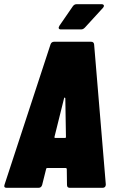

<svg xmlns="http://www.w3.org/2000/svg" viewBox="-37 -900 546 920"><path d="M449 -880H331C323 -880 317 -877 312 -870L248 -777C241 -766 244 -759 255 -759H351C359 -759 364 -762 370 -768L456 -862C465 -872 461 -880 449 -880ZM298 0H454C464 0 470 -5 470 -16L414 -687C413 -696 408 -700 399 -700H223C214 -700 208 -696 205 -687L-15 -16C-19 -5 -15 0 -5 0H147C156 0 162 -4 165 -14L184 -90C184 -93 187 -95 190 -95H277C280 -95 283 -93 283 -90L284 -14C284 -4 289 0 298 0ZM224 -244 270 -429C270 -433 275 -434 276 -429L279 -244C279 -241 278 -239 275 -239H227C224 -239 224 -241 224 -244Z"/></svg>

Font: Barlow Condensed Black
Style: Italic
Weight: 900
Width: 3
Italic angle: -7°
Designer: Jeremy Tribby
Foundry: Tribby Type
Version: Version 1.422;hotconv 1.0.109;makeotfexe 2.5.65596